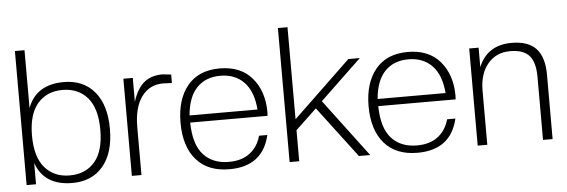

<svg xmlns="http://www.w3.org/2000/svg" viewBox="-48 -859 3003 1016"><g transform="rotate(-5 1454.0 -351.0)"><path d="M300 10Q150 10 107 -113V0H57V-712H108V-405Q153 -526 300 -526Q404 -526 463 -455.5Q522 -385 522 -258Q522 -131 463 -60.5Q404 10 300 10ZM289 -31Q373 -31 422 -87.5Q471 -144 471 -258Q471 -372 422 -428.5Q373 -485 289 -485Q206 -485 157 -428Q108 -371 108 -258Q108 -145 157 -88Q206 -31 289 -31Z M667 0H616V-516H666V-389Q687 -457 725 -489Q763 -521 824 -521Q827 -521 870 -516V-471L822 -473Q751 -473 709 -416Q667 -359 667 -255Z M1134 10Q1020 10 958.5 -60.5Q897 -131 897 -258Q897 -381 956.5 -453.5Q1016 -526 1128 -526Q1240 -526 1300 -455Q1360 -384 1360 -273Q1360 -261 1359 -254H948Q950 -137 999.5 -83Q1049 -29 1134 -29Q1203 -29 1246 -62Q1289 -95 1305 -153H1349Q1311 10 1134 10ZM948 -292H1309Q1301 -389 1253.5 -438Q1206 -487 1128 -487Q1050 -487 1003 -438Q956 -389 948 -292Z M1882 0H1822L1617 -271L1505 -165V0H1454V-712H1505V-223L1811 -516H1872L1652 -306Z M2133 10Q2019 10 1957.5 -60.5Q1896 -131 1896 -258Q1896 -381 1955.5 -453.5Q2015 -526 2127 -526Q2239 -526 2299 -455Q2359 -384 2359 -273Q2359 -261 2358 -254H1947Q1949 -137 1998.5 -83Q2048 -29 2133 -29Q2202 -29 2245 -62Q2288 -95 2304 -153H2348Q2310 10 2133 10ZM1947 -292H2308Q2300 -389 2252.5 -438Q2205 -487 2127 -487Q2049 -487 2002 -438Q1955 -389 1947 -292Z M2851 0H2800V-335Q2800 -411 2769.5 -447Q2739 -483 2667 -483Q2593 -483 2548.5 -430Q2504 -377 2504 -288V0H2453V-516H2503V-413Q2550 -526 2679 -526Q2767 -526 2809 -480.5Q2851 -435 2851 -341Z"/></g></svg>

Font: Creato Display Light
Style: Regular
Weight: 300
Version: Version 1.000